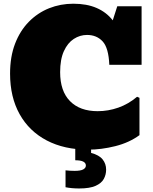

<svg xmlns="http://www.w3.org/2000/svg" viewBox="-20 -812 847 1060"><path d="M467.3 14.2Q335 14.2 238 -36.6Q141.1 -87.4 88.4 -181.6Q35.6 -275.9 35.6 -405.8Q35.6 -499 63.2 -570.8Q90.8 -642.6 139.4 -691.9Q188 -741.2 251 -766.4Q314 -791.5 384.8 -791.5Q459 -791.5 513.2 -768.1Q567.4 -744.6 602.5 -699.7L627.4 -777.3H761.7V-454.1H583.5Q579.6 -547.9 546.6 -583.5Q513.7 -619.1 460.4 -619.1Q421.4 -619.1 387.5 -597.2Q353.5 -575.2 332.8 -529.8Q312 -484.4 312 -413.6Q312 -309.1 366.5 -253.7Q420.9 -198.2 519.5 -198.2Q577.6 -198.2 633.3 -217.8Q689 -237.3 736.8 -277.8L750 -272V-65.9Q693.4 -24.4 616.5 -5.1Q539.6 14.2 467.3 14.2ZM417 228.5Q376.5 228.5 341.8 221.7V128.4Q366.7 131.3 392.1 131.3Q424.8 131.3 439.5 123.3Q454.1 115.2 454.1 102.1Q454.1 72.8 395.5 72.8V-19.5H482.9V32.2Q527.3 43.9 546.6 68.1Q565.9 92.3 565.9 124.5Q565.9 152.3 553 176Q540 199.7 507.6 214.1Q475.1 228.5 417 228.5Z"/></svg>

Font: Bevan
Style: Regular
Weight: 400
Designer: Vernon Adams
Foundry: Vernon Adams
Version: Version 2.100; ttfautohint (v1.8.3)